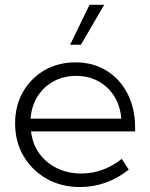

<svg xmlns="http://www.w3.org/2000/svg" viewBox="-20 -752 612 782"><path d="M504.4 -61Q414.6 9.8 305.2 9.8Q229.5 9.8 169.7 -24.2Q109.9 -58.1 75.7 -116.7Q41.5 -175.3 41.5 -249.5Q41.5 -321.3 73.5 -377.4Q105.5 -433.6 161.1 -465.8Q216.8 -498 287.6 -498Q359.4 -498 414.1 -464.1Q468.8 -430.2 499.5 -370.4Q530.3 -310.5 530.3 -231.9V-216.8H106.4Q112.3 -165.5 140.1 -127Q168 -88.4 212.2 -66.9Q256.3 -45.4 311 -45.4Q400.9 -45.4 476.1 -105ZM104.5 -268.6H474.1Q469.7 -320.8 445.3 -359.9Q420.9 -398.9 381.1 -420.9Q341.3 -442.9 290.5 -442.9Q239.3 -442.9 198.5 -420.9Q157.7 -398.9 133.1 -359.6Q108.4 -320.3 104.5 -268.6ZM309.6 -569.8H265.6L344.7 -732.4H404.3Z"/></svg>

Font: Kumbh Sans Light
Style: Regular
Weight: 300
Version: Version 1.004